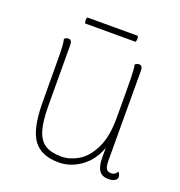

<svg xmlns="http://www.w3.org/2000/svg" viewBox="-118 -728 788 840"><g transform="rotate(20 275.5 -307.5)"><path d="M515 -18Q515 -7 504 -0.5Q493 6 475 6Q445 6 431.5 -13.5Q418 -33 418 -73V-119Q397 -58 349 -23Q301 12 245 12Q164 12 127.5 -37.5Q91 -87 90 -207L89 -417Q89 -480 83 -504Q91 -512 101 -512Q118 -512 118 -490L119 -206Q119 -133 132 -91.5Q145 -50 173 -33Q201 -16 248 -16Q286 -16 325 -38.5Q364 -61 391 -115Q418 -169 418 -257Q418 -407 417 -447Q416 -487 412 -504Q420 -512 430 -512Q447 -512 447 -490L448 -72Q448 -44 454.5 -33Q461 -22 478 -22Q497 -22 505 -40Q515 -29 515 -18ZM382 -627Q385 -621 385 -613Q385 -607 382 -599H147Q144 -607 144 -613Q144 -621 147 -627Z"/></g></svg>

Font: Arima Madurai Thin
Style: Regular
Weight: 250
Designer: Joana Correia and Natanael Gama
Foundry: NDISCOVER
Version: Version 1.020; ttfautohint (v1.5) -l 7 -r 28 -G 50 -x 13 -D 